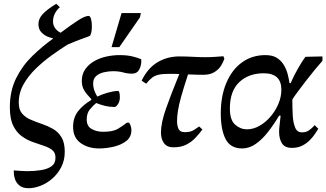

<svg xmlns="http://www.w3.org/2000/svg" viewBox="-20 -770 1723 1014"><path d="M131 224Q100 224 83 210Q66 196 59.5 177Q53 158 53 143V130Q69 131 88 132.5Q107 134 123 134Q162 134 196.5 128.5Q231 123 252 108Q273 93 273 63Q273 36 256 22.5Q239 9 211.5 0Q184 -9 153 -20Q122 -31 94.5 -51Q67 -71 49.5 -107Q32 -143 32 -203Q32 -290 65 -356.5Q98 -423 150.5 -474Q203 -525 260 -566V-568Q250 -569 231.5 -576.5Q213 -584 198 -600Q183 -616 183 -643Q183 -671 205.5 -695.5Q228 -720 277 -750L296 -732Q260 -699 260 -657Q260 -637 271 -621.5Q282 -606 300 -597Q356 -639 392.5 -662.5Q429 -686 448 -686Q456 -686 460.5 -670.5Q465 -655 465 -636Q466 -615 462.5 -600.5Q459 -586 456 -582Q452 -579 441 -575Q430 -571 405 -562Q380 -553 336 -534Q298 -510 254 -478.5Q210 -447 170 -408.5Q130 -370 104.5 -325Q79 -280 79 -228Q79 -191 96.5 -170.5Q114 -150 142 -138Q170 -126 201 -115.5Q232 -105 259.5 -89.5Q287 -74 304.5 -45.5Q322 -17 322 32Q322 76 304 111.5Q286 147 257 172.5Q228 198 194.5 211Q161 224 131 224Z M504 14Q446 14 406 -14.5Q366 -43 366 -100Q366 -148 391.5 -181.5Q417 -215 462 -242V-247Q439 -270 425.5 -291.5Q412 -313 412 -342Q412 -378 430 -404Q448 -430 477.5 -447Q507 -464 542.5 -471.5Q578 -479 611 -479Q651 -479 679.5 -472Q708 -465 726 -457V-440Q724 -417 713 -399Q702 -381 677 -381Q654 -381 630.5 -387.5Q607 -394 577 -394Q554 -394 529.5 -388.5Q505 -383 488.5 -369Q472 -355 472 -330Q472 -310 478.5 -291.5Q485 -273 494 -260Q517 -271 545.5 -279.5Q574 -288 602 -290Q613 -290 613 -256Q613 -235 603 -220Q593 -205 586 -205Q559 -205 536 -210.5Q513 -216 488 -226Q471 -212 454.5 -192Q438 -172 438 -139Q438 -103 464.5 -88.5Q491 -74 524 -74Q576 -74 601.5 -89Q627 -104 650 -122H662Q674 -103 674 -83Q674 -46 646.5 -25Q619 -4 579.5 5Q540 14 504 14ZM610 -521H569L622 -701H724L719 -678Z M896 8Q862 8 846 -14Q830 -36 830 -70Q830 -121 857 -197.5Q884 -274 927 -379Q909 -380 894.5 -380Q880 -380 873 -380Q839 -380 818.5 -375.5Q798 -371 783.5 -360Q769 -349 752 -328L728 -344Q760 -410 811.5 -441Q863 -472 927 -472Q963 -472 998 -470Q1033 -468 1064 -468Q1090 -468 1113.5 -469.5Q1137 -471 1160 -473L1165 -460Q1160 -444 1148 -424Q1136 -404 1113 -389.5Q1090 -375 1054 -375Q1041 -375 1019 -375.5Q997 -376 973 -377Q950 -307 937 -260.5Q924 -214 919.5 -183.5Q915 -153 915 -129Q915 -106 923 -89Q931 -72 955 -72Q986 -72 1002.5 -82.5Q1019 -93 1032 -102L1049 -86Q1031 -62 1010.5 -40.5Q990 -19 962.5 -5.5Q935 8 896 8Z M1259 14Q1197 14 1171.5 -35.5Q1146 -85 1146 -171Q1146 -263 1175.5 -332.5Q1205 -402 1258 -440.5Q1311 -479 1382 -479Q1420 -479 1443 -464Q1466 -449 1479.5 -426Q1493 -403 1499.5 -377.5Q1506 -352 1509 -331H1515Q1533 -373 1555.5 -411.5Q1578 -450 1593 -470L1683 -472V-449Q1665 -429 1642 -401Q1619 -373 1596 -343Q1573 -313 1553.5 -287Q1534 -261 1524 -245V-244Q1524 -241 1524 -233Q1524 -199 1526 -161Q1528 -123 1538.5 -97Q1549 -71 1574 -71Q1597 -71 1612.5 -82Q1628 -93 1642 -109L1661 -90Q1655 -81 1644.5 -64.5Q1634 -48 1617 -30.5Q1600 -13 1576.5 -1Q1553 11 1522 11Q1484 11 1469 -13Q1454 -37 1454 -74Q1454 -92 1457 -113Q1460 -134 1462 -159H1454Q1426 -112 1395 -72.5Q1364 -33 1330 -9.5Q1296 14 1259 14ZM1284 -87Q1318 -87 1350.5 -105.5Q1383 -124 1409 -154.5Q1435 -185 1450.5 -222Q1466 -259 1466 -296Q1466 -383 1373 -383Q1293 -383 1243.5 -336Q1194 -289 1194 -197Q1194 -136 1222 -111.5Q1250 -87 1284 -87Z"/></svg>

Font: STIX Two Text Medium
Style: Italic
Weight: 500
Italic angle: -12°
Designer: Ross Mills, John Hudson & Paul Hanslow, Tiro Typeworks Ltd; with prior portions MicroPress Inc. and Coen Hoffman, Elsevi
Foundry: Tiro Typeworks Ltd
Version: Version 2.13 b171